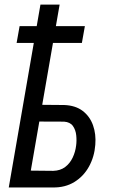

<svg xmlns="http://www.w3.org/2000/svg" viewBox="-20 -826 503 846"><path d="M144.5 -364.3 263.2 -363.3Q313 -361.3 344.5 -337.2Q376 -313 389.9 -273.9Q403.8 -234.9 399.9 -188Q396 -135.7 372.3 -92.5Q348.6 -49.3 307.9 -24.2Q267.1 1 212.4 0H18.6L158.2 -805.7H242.7L115.7 -74.2L214.8 -73.2Q246.1 -74.2 267.1 -90.1Q288.1 -106 300 -131.1Q312 -156.2 315.4 -184.6Q318.4 -206.1 315.9 -229.7Q313.5 -253.4 301.3 -270.8Q289.1 -288.1 262.2 -290L131.3 -290.5ZM354 -710.9 340.8 -636.7H53.2L66.4 -710.9Z"/></svg>

Font: Roboto Condensed
Style: Italic
Weight: 400
Italic angle: -12°
Designer: Christian Robertson
Foundry: Google
Version: Version 3.0